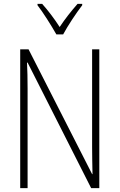

<svg xmlns="http://www.w3.org/2000/svg" viewBox="-20 -968 615 988"><path d="M270 -791H305C329 -836 371 -899 403 -941V-948H379C344 -908 315 -871 287 -829C261 -870 226 -916 197 -948H173V-941C201 -905 244 -837 270 -791ZM491 0V-714H454V-211C454 -174 455 -120 456 -72H454L127 -714H84V0H122V-512C122 -566 121 -606 119 -646H122L449 0Z"/></svg>

Font: Noto Sans Gurmukhi UI Condensed ExtraLight
Style: Regular
Weight: 200
Width: 3
Designer: Jelle Bosma - Monotype Design Team
Foundry: Monotype Imaging Inc.
Version: Version 2.004